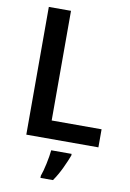

<svg xmlns="http://www.w3.org/2000/svg" viewBox="-100 -775 717 1057"><g transform="rotate(10 258.0 -246.5)"><path d="M85 0V-714H209V-101H488V0ZM349 61H235Q232 93 222.5 137.5Q213 182 203 209V221H273Q298 185 318 142.5Q338 100 349 70Z"/></g></svg>

Font: Noto Sans Display Medium
Style: Regular
Weight: 500
Designer: Monotype Design Team
Foundry: Monotype Imaging Inc.
Version: Version 1.900